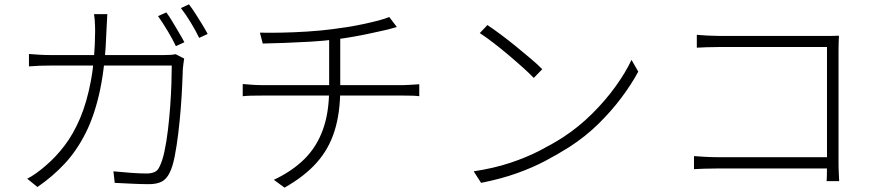

<svg xmlns="http://www.w3.org/2000/svg" viewBox="-20 -831 4040 882"><path d="M744 -774Q757 -757 771.5 -732.5Q786 -708 801 -683Q816 -658 827 -637L788 -619Q774 -649 750 -689Q726 -729 706 -757ZM848 -811Q862 -793 878 -768Q894 -743 909 -718.5Q924 -694 934 -675L895 -657Q879 -690 856 -728Q833 -766 811 -794ZM473 -766Q472 -749 471 -728Q470 -707 469 -689Q464 -534 440 -419.5Q416 -305 374.5 -222Q333 -139 277 -79Q221 -19 152 28L105 -10Q125 -20 148.5 -37Q172 -54 190 -70Q236 -109 276.5 -162Q317 -215 348 -288Q379 -361 397.5 -459.5Q416 -558 417 -688Q417 -700 416.5 -713.5Q416 -727 415 -741Q414 -755 412 -766ZM826 -562Q824 -549 822.5 -537.5Q821 -526 820 -515Q819 -489 817 -441Q815 -393 810.5 -335Q806 -277 799 -219Q792 -161 782.5 -112.5Q773 -64 759 -37Q745 -8 722.5 3.5Q700 15 664 15Q630 15 588.5 13Q547 11 507 9L501 -44Q543 -40 582 -37Q621 -34 654 -34Q674 -34 689.5 -40.5Q705 -47 713 -66Q726 -91 735.5 -135.5Q745 -180 751.5 -234.5Q758 -289 762 -344.5Q766 -400 767.5 -448.5Q769 -497 769 -530H219Q187 -530 162 -529Q137 -528 113 -526V-583Q137 -581 163 -579.5Q189 -578 218 -578H730Q751 -578 764 -579Q777 -580 787 -582Z M1174 -681Q1212 -680 1269.5 -681Q1327 -682 1390.5 -686Q1454 -690 1507 -697Q1539 -701 1577 -707Q1615 -713 1652 -721Q1689 -729 1719.5 -737Q1750 -745 1768 -753L1803 -707Q1793 -704 1781.5 -701Q1770 -698 1760 -695Q1732 -689 1692 -680Q1652 -671 1607 -663Q1562 -655 1521 -650Q1466 -643 1406 -639.5Q1346 -636 1289.5 -634Q1233 -632 1187 -631ZM1238 -5Q1321 -44 1377.5 -99.5Q1434 -155 1463 -234.5Q1492 -314 1492 -423Q1492 -423 1492 -455Q1492 -487 1492 -540.5Q1492 -594 1492 -661L1543 -670Q1543 -648 1543 -616.5Q1543 -585 1543 -551Q1543 -517 1543 -488Q1543 -459 1543 -441Q1543 -423 1543 -423Q1543 -313 1517 -230Q1491 -147 1435 -84Q1379 -21 1287 31ZM1095 -445Q1109 -444 1133 -442Q1157 -440 1180 -440Q1193 -440 1232 -440Q1271 -440 1327 -440Q1383 -440 1446 -440Q1509 -440 1572 -440Q1635 -440 1689.5 -440Q1744 -440 1782.5 -440Q1821 -440 1833 -440Q1844 -440 1857.5 -441Q1871 -442 1883.5 -442.5Q1896 -443 1906 -444V-389Q1892 -391 1872.5 -391.5Q1853 -392 1835 -392Q1822 -392 1784 -392Q1746 -392 1691 -392Q1636 -392 1573 -392Q1510 -392 1447 -392Q1384 -392 1328 -392Q1272 -392 1233.5 -392Q1195 -392 1181 -392Q1157 -392 1134.5 -391.5Q1112 -391 1095 -389Z M2219 -716Q2246 -698 2281 -672Q2316 -646 2352 -616.5Q2388 -587 2420 -560Q2452 -533 2471 -513L2432 -473Q2414 -492 2383.5 -519.5Q2353 -547 2317.5 -577Q2282 -607 2247 -634Q2212 -661 2184 -679ZM2156 -44Q2249 -58 2324 -83Q2399 -108 2459 -139Q2519 -170 2566 -200Q2638 -247 2699.5 -308Q2761 -369 2807.5 -433.5Q2854 -498 2881 -556L2912 -502Q2881 -444 2834.5 -382Q2788 -320 2729 -262Q2670 -204 2596 -156Q2547 -125 2487 -93Q2427 -61 2354 -35Q2281 -9 2190 9Z M3181 -671Q3204 -669 3231.5 -667.5Q3259 -666 3282 -666H3767Q3784 -666 3801 -666Q3818 -666 3834 -667Q3833 -651 3832.5 -632.5Q3832 -614 3832 -599V-83Q3832 -56 3833.5 -30Q3835 -4 3835 1H3777Q3778 -4 3778.5 -28Q3779 -52 3779 -78V-615H3283Q3257 -615 3226.5 -614Q3196 -613 3181 -612ZM3168 -114Q3183 -113 3212 -111Q3241 -109 3271 -109H3804V-57H3272Q3241 -57 3213.5 -56Q3186 -55 3168 -54Z"/></svg>

Font: Noto Sans SC Thin Light
Style: Regular
Weight: 300
Version: Version 2.004-H2;hotconv 1.0.118;makeotfexe 2.5.65603